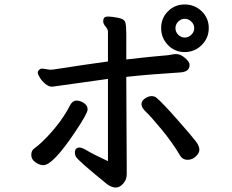

<svg xmlns="http://www.w3.org/2000/svg" viewBox="-20 -803 1040 859"><path d="M806.5 -783Q851 -783 882.5 -752.5Q914 -722 914 -677.5Q914 -633 882.5 -601.5Q851 -570 806.5 -570Q762 -570 731.5 -601.5Q701 -633 701 -677.5Q701 -722 731.5 -752.5Q762 -783 806.5 -783ZM836 -647.5Q849 -660 849 -677Q849 -694 836 -706.5Q823 -719 806.5 -719Q790 -719 777.5 -706.5Q765 -694 765 -677Q765 -660 777.5 -647.5Q790 -635 806.5 -635Q823 -635 836 -647.5ZM442 -705V-713Q444 -729 462 -729Q480 -729 508 -723.5Q536 -718 540.5 -703.5Q545 -689 545 -652V-537Q658 -550 698 -553Q738 -556 747 -558.5Q756 -561 766 -561H769Q788 -561 808 -543.5Q828 -526 828 -514V-511Q828 -482 787 -479Q643 -470 545 -459L546 -238L547 -58V-23Q547 0 531.5 18Q516 36 498 36Q480 36 459 21Q327 -86 319 -103Q315 -112 315 -119Q315 -143 336 -143Q347 -143 371 -128.5Q395 -114 463 -82V-450L213 -415Q198 -415 182.5 -428Q167 -441 158 -456Q149 -471 149 -478Q149 -485 155 -490.5Q161 -496 166 -496H170L205 -491L219 -492Q360 -514 463 -528V-662Q463 -671 452.5 -684Q442 -697 442 -705ZM787 -105Q751 -166 702.5 -224.5Q654 -283 633.5 -302Q613 -321 613 -336.5Q613 -352 628.5 -362.5Q644 -373 658 -373Q672 -373 681 -365Q708 -342 775 -266Q842 -190 857 -169.5Q872 -149 872 -133.5Q872 -118 856 -103Q840 -88 819 -88Q798 -88 787 -105ZM317 -214Q217 -64 174 -64Q157 -64 138.5 -77Q120 -90 120 -109Q120 -128 130.5 -136.5Q141 -145 152.5 -154Q164 -163 193 -193Q258 -262 294 -333Q305 -353 322 -353Q339 -353 355.5 -342Q372 -331 372 -313.5Q372 -296 317 -214Z"/></svg>

Font: LXGW ZhenKai
Style: Regular
Weight: 400
Designer: LXGW / Fontworks Inc.
Foundry: LXGW / Fontworks Inc.
Version: Version 0.800;June 8, 2025